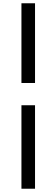

<svg xmlns="http://www.w3.org/2000/svg" viewBox="-20 -870 344 1173"><path d="M111 283H194V-227H111ZM194 -363V-850H111V-363Z"/></svg>

Font: Noto Serif CJK JP Black
Style: Regular
Weight: 900
Designer: Ryoko NISHIZUKA 西塚涼子 (kana & ideographs); Frank Grießhammer (Latin, Greek & Cyrillic); Wenlong ZHANG 张文龙 (bopomofo); San
Foundry: Adobe Systems Incorporated
Version: Version 1.001;PS 1.001;hotconv 16.6.54;makeotf.lib2.5.65590